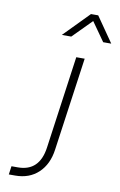

<svg xmlns="http://www.w3.org/2000/svg" viewBox="-107 -1067 701 1125"><g transform="rotate(10 243.5 -504.5)"><path d="M29 0 36 -50H74Q202 -50 222 -194L299 -745H349L271 -191Q259 -102 205 -51Q151 0 67 0ZM193 -859 340 -1009H383L487 -859H439L360 -971L249 -859Z"/></g></svg>

Font: Plus Jakarta Sans ExtraLight
Style: Italic
Weight: 200
Italic angle: -8°
Designer: Gumpita Rahayu
Foundry: Tokotype
Version: Version 2.071; ttfautohint (v1.8.4.7-5d5b);gftools[0.9.29]